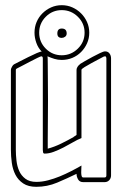

<svg xmlns="http://www.w3.org/2000/svg" viewBox="-20 -702 495 740"><path d="M113 -576Q113 -598 121 -617Q129 -636 143.5 -650.5Q158 -665 177 -673.5Q196 -682 218 -682Q240 -682 259 -673.5Q278 -665 292.5 -650.5Q307 -636 315.5 -617Q324 -598 324 -576Q324 -554 315.5 -535Q307 -516 292.5 -501.5Q278 -487 259 -479Q240 -471 218 -471Q203 -471 190 -475Q177 -479 163 -485Q164 -483 164 -458Q164 -433 164.5 -396Q165 -359 165 -315.5Q165 -272 164.5 -233Q164 -194 164 -165.5Q164 -137 164 -129Q190 -136 215.5 -148.5Q241 -161 264 -174H263L275 -182V-433Q275 -439 279.5 -445.5Q284 -452 289 -455H288Q294 -459 308 -467Q322 -475 337 -483Q352 -491 365.5 -497.5Q379 -504 385 -504Q396 -504 402 -496Q408 -488 408 -477V-26Q408 -15 401 -7.5Q394 0 383 0H301Q287 0 281 -10.5Q275 -21 275 -32Q238 -14 200 2Q162 18 120 18Q89 18 69.5 5Q50 -8 39.5 -28.5Q29 -49 25.5 -74.5Q22 -100 22 -125V-433Q22 -437 26 -444.5Q30 -452 34 -454Q40 -457 55.5 -465Q71 -473 89 -482Q107 -491 122 -497.5Q137 -504 141 -503Q127 -517 120 -537Q113 -557 113 -576ZM390 -477Q390 -479 389 -482Q388 -485 385 -485L380 -484Q376 -482 362 -474.5Q348 -467 333 -459Q318 -451 306 -443.5Q294 -436 294 -433V-170Q279 -164 261 -153.5Q243 -143 224.5 -133.5Q206 -124 187.5 -117Q169 -110 152 -110Q147 -110 146 -115Q145 -120 145 -124V-477Q145 -485 139 -485Q137 -485 123.5 -478.5Q110 -472 94 -463.5Q78 -455 63.5 -447.5Q49 -440 45 -438Q41 -436 41 -433V-125Q41 -105 43.5 -83Q46 -61 54 -43Q62 -25 78 -13Q94 -1 120 -1Q142 -1 165 -7Q188 -13 210 -22Q232 -31 253.5 -42Q275 -53 294 -64Q294 -61 293.5 -53Q293 -45 293 -37.5Q293 -30 294.5 -24Q296 -18 301 -18H383Q390 -18 390 -26ZM131 -576Q131 -540 156.5 -514.5Q182 -489 218 -489Q254 -489 280 -514.5Q306 -540 306 -576Q306 -612 280 -637.5Q254 -663 218 -663Q182 -663 156.5 -637.5Q131 -612 131 -576ZM201 -573Q201 -592 218 -592Q237 -592 237 -573Q237 -565 231 -560.5Q225 -556 218 -556Q201 -556 201 -573Z"/></svg>

Font: RonaldsonGothicLicht
Style: Regular
Weight: 400
Designer: Mr. Robertson for MacKellar, Smiths & Jordan Co. Philadelphia
Foundry: CAT-Fonts Peter Wiegel
Version: 1.000